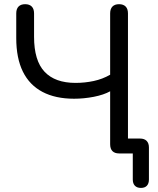

<svg xmlns="http://www.w3.org/2000/svg" viewBox="-20 -732 756 916"><path d="M505.5 -296.5Q475 -279.5 427.8 -270.2Q380.5 -261 333.5 -261Q244.5 -261 182.8 -293.5Q121 -326 89.2 -390.2Q57.5 -454.5 57.5 -550.5V-668Q57.5 -689.5 68.5 -700.8Q79.5 -712 100 -712Q120.5 -712 131.5 -700.8Q142.5 -689.5 142.5 -668V-556.5Q142.5 -443 192.5 -389.8Q242.5 -336.5 340.5 -336.5Q384.5 -336.5 426.8 -345.5Q469 -354.5 505.5 -375.5V-668Q505.5 -689.5 516.5 -700.8Q527.5 -712 548 -712Q568.5 -712 579.5 -700.8Q590.5 -689.5 590.5 -668V-32.5L552 -71H648Q668.5 -71 679.5 -60Q690.5 -49 690.5 -28.5V124.5Q690.5 143.5 680.8 154Q671 164.5 652.5 164.5Q633.5 164.5 623.5 154Q613.5 143.5 613.5 124.5V0H548Q527.5 0 516.5 -11Q505.5 -22 505.5 -44Z"/></svg>

Font: Nunito ExtraLight
Style: Regular
Weight: 200
Designer: Vernon Adams
Foundry: Vernon Adams
Version: Version 3.602;April 4, 2023;FontCreator 14.0.0.2856 64-bit